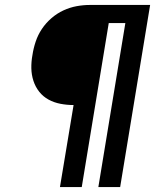

<svg xmlns="http://www.w3.org/2000/svg" viewBox="-20 -755 640 775"><path d="M222 0 277 -331Q250 -331 224 -336Q198 -341 176 -353Q154 -365 138.5 -384.5Q123 -404 115 -428.5Q107 -453 106.5 -479.5Q106 -506 111 -533Q115 -560 124 -587Q133 -614 149 -638Q165 -662 187.5 -681.5Q210 -701 236 -713Q262 -725 289 -730Q316 -735 343 -735H586L465 0H377L486 -662H419L310 0Z"/></svg>

Font: Iosevka XBd Ex Obl
Style: Regular
Weight: 800
Width: 7
Italic angle: -9°
Monospace: yes
Designer: Belleve Invis
Foundry: Belleve Invis
Version: Version 32.5.0; ttfautohint (v1.8.4)